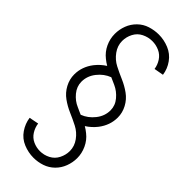

<svg xmlns="http://www.w3.org/2000/svg" viewBox="-332 -947 1164 1164"><g transform="rotate(45 250.0 -365.0)"><path d="M246 168Q202 168 159.5 150.5Q117 133 91 95Q65 57 59 13L120 1Q124 32 141 59Q158 86 186.5 99Q215 112 246 112Q280 112 311 96Q342 80 358 48.5Q374 17 374 -17Q374 -58 348.5 -93Q323 -128 286 -147Q249 -166 210.5 -182.5Q172 -199 138 -223.5Q104 -248 84 -285.5Q64 -323 64 -364Q64 -430 107 -486Q134 -520 169 -542Q150 -553 133 -567Q100 -593 82 -631.5Q64 -670 64 -712Q64 -750 77.5 -785.5Q91 -821 118.5 -848Q146 -875 182.5 -886.5Q219 -898 256 -898Q301 -898 343.5 -880.5Q386 -863 413 -825.5Q440 -788 446 -743L385 -732Q381 -762 363.5 -789Q346 -816 317 -829Q288 -842 256 -842Q222 -842 190.5 -826.5Q159 -811 142.5 -779.5Q126 -748 126 -713Q126 -672 151.5 -637Q177 -602 214 -583Q251 -564 289.5 -547.5Q328 -531 362 -506.5Q396 -482 416 -444.5Q436 -407 436 -366Q436 -300 393 -244Q366 -210 331 -188Q350 -177 367 -163Q400 -137 418 -98Q436 -59 436 -18Q436 19 422.5 55Q409 91 382 117.5Q355 144 319.5 156Q284 168 246 168ZM265 -219Q310 -236 342 -276.5Q374 -317 374 -366Q374 -407 346 -440.5Q318 -474 280 -491L244 -507L235 -511Q190 -494 158 -453.5Q126 -413 126 -364Q126 -323 154 -289Q182 -255 220 -239L229 -235L242 -229L251 -225L260 -221Z"/></g></svg>

Font: Iosevka SS01 Light
Style: Regular
Weight: 300
Monospace: yes
Designer: Belleve Invis
Foundry: Belleve Invis
Version: 2.3.3; ttfautohint (v1.8.3)